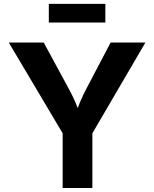

<svg xmlns="http://www.w3.org/2000/svg" viewBox="-20 -940 771 960"><path d="M293.2 0V-273.6L23.8 -727.5H198.5L321.4 -500.8Q340.3 -466.6 355 -433.1Q369.7 -399.5 385.3 -352.8H352.6Q367.6 -400 381.9 -433.7Q396.2 -467.5 414.2 -500.8L533.2 -727.5H707.1L441.9 -273.6V0ZM506.8 -920.5V-827.4H224.1V-920.5Z"/></svg>

Font: Inter Variable LoSnoCo
Style: Regular
Weight: 400
Designer: Rasmus Andersson
Foundry: rsms
Version: Version 4.000;git-a52131595; featfreeze: case,dlig,ss01,ss02